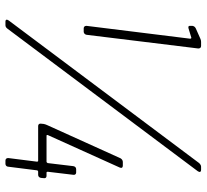

<svg xmlns="http://www.w3.org/2000/svg" viewBox="-46 -694 740 687"><g transform="rotate(90 323.5 -350.0)"><path d="M104 -290 153 -690C153 -696 150 -700 144 -700H129C125 -700 121 -699 117 -697L81 -681C75 -678 73 -674 72 -669V-663C71 -656 74 -653 81 -655L114 -665C116 -666 118 -663 118 -661L72 -290C72 -284 75 -280 81 -280H93C98 -280 103 -284 104 -290ZM563 -693 53 -12C48 -5 49 0 57 0H70C75 0 79 -3 82 -7L592 -688C597 -695 595 -700 587 -700H576C571 -700 567 -697 563 -693ZM609 -147H597C595 -147 594 -149 594 -151L605 -243C606 -249 602 -253 597 -253H585C579 -253 575 -249 574 -243L563 -151C562 -149 560 -147 558 -147H465C462 -147 462 -150 463 -152L579 -409C582 -416 579 -420 572 -420H559C554 -420 549 -417 546 -412L427 -149C425 -145 424 -141 423 -137L422 -127C421 -121 425 -117 430 -117H555C557 -117 558 -115 558 -113L545 -10C545 -4 548 0 554 0H566C571 0 576 -4 576 -10L589 -113C589 -115 592 -117 593 -117H605C611 -117 615 -121 616 -127L617 -137C618 -143 615 -147 609 -147Z"/></g></svg>

Font: Barlow Condensed ExtraLight
Style: Italic
Weight: 275
Width: 3
Italic angle: -7°
Designer: Jeremy Tribby
Foundry: Tribby Type
Version: Version 1.422;hotconv 1.0.109;makeotfexe 2.5.65596